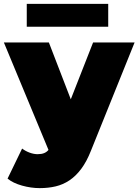

<svg xmlns="http://www.w3.org/2000/svg" viewBox="-23 -766 714 990"><path d="M342 -254 457 -547H671L446 11Q424 67 396 104.5Q368 142 335 164Q302 186 264 195Q226 204 182 204Q137 204 90.5 191Q44 178 16 155L91 0Q108 13 129.5 21Q151 29 171 29Q191 29 204.5 23.5Q218 18 227 7L-3 -547H229ZM115 -628V-746H535V-628Z"/></svg>

Font: Montserrat-Alt1 Black
Style: Regular
Weight: 900
Designer: Differentunic
Foundry: Differentunic
Version: Version 7.222